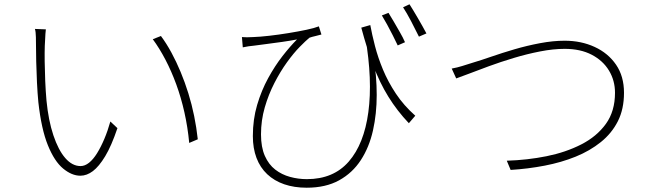

<svg xmlns="http://www.w3.org/2000/svg" viewBox="-20 -821 3040 896"><path d="M194 -684Q193 -677 192 -663.5Q191 -650 190.5 -635Q190 -620 189 -607Q188 -577 188.5 -534.5Q189 -492 191 -444Q193 -396 197 -351Q206 -259 229 -190Q252 -121 284.5 -83.5Q317 -46 356 -46Q376 -46 395.5 -61.5Q415 -77 433 -106Q451 -135 467 -173Q483 -211 495 -254L528 -223Q500 -140 471 -92Q442 -44 413.5 -22.5Q385 -1 355 -1Q315 -1 274.5 -34.5Q234 -68 203.5 -143Q173 -218 159 -344Q155 -386 152.5 -436.5Q150 -487 149 -533.5Q148 -580 148 -607Q148 -622 147.5 -647.5Q147 -673 143 -686ZM731 -653Q757 -618 780 -575.5Q803 -533 823 -485Q843 -437 859 -385.5Q875 -334 886 -280Q897 -226 903 -171L863 -154Q856 -228 840.5 -297Q825 -366 802.5 -427.5Q780 -489 752 -542.5Q724 -596 693 -638Z M1708 -704Q1716 -660 1730 -606Q1744 -552 1767.5 -495.5Q1791 -439 1827.5 -384Q1864 -329 1918 -281L1888 -246Q1833 -304 1792.5 -369.5Q1752 -435 1722 -514.5Q1692 -594 1666 -692ZM1109 -648Q1130 -646 1161 -648Q1192 -649 1236 -654Q1280 -659 1326 -666.5Q1372 -674 1410 -682Q1448 -690 1468 -698L1480 -660Q1471 -657 1453 -653Q1435 -649 1424 -645Q1407 -631 1378.5 -602Q1350 -573 1319 -530Q1288 -487 1260.5 -433.5Q1233 -380 1215.5 -319.5Q1198 -259 1198 -194Q1198 -134 1216 -93.5Q1234 -53 1264.5 -29.5Q1295 -6 1333.5 4.5Q1372 15 1412 15Q1536 15 1607.5 -67Q1679 -149 1699 -298Q1719 -447 1685 -647L1723 -556Q1738 -466 1738 -378Q1738 -290 1720.5 -212Q1703 -134 1664 -74Q1625 -14 1562.5 20.5Q1500 55 1411 55Q1353 55 1306.5 39Q1260 23 1227 -8Q1194 -39 1177 -84Q1160 -129 1160 -186Q1160 -264 1180 -331.5Q1200 -399 1231.5 -456.5Q1263 -514 1298.5 -559.5Q1334 -605 1366 -637Q1336 -631 1297 -625.5Q1258 -620 1223 -615.5Q1188 -611 1166 -608Q1153 -607 1140 -605Q1127 -603 1113 -600ZM1793 -761Q1804 -744 1818 -719.5Q1832 -695 1846.5 -670Q1861 -645 1870 -624L1836 -609Q1826 -630 1813 -656Q1800 -682 1786.5 -706.5Q1773 -731 1762 -749ZM1891 -801Q1907 -776 1930 -736.5Q1953 -697 1970 -665L1935 -650Q1919 -683 1898.5 -722Q1878 -761 1861 -787Z M2088 -501Q2115 -506 2137 -513Q2159 -520 2188 -529Q2222 -539 2272.5 -556.5Q2323 -574 2381 -591Q2439 -608 2500 -619.5Q2561 -631 2615 -631Q2692 -631 2755 -602Q2818 -573 2855 -519Q2892 -465 2892 -388Q2892 -312 2863.5 -255.5Q2835 -199 2784 -158Q2733 -117 2666.5 -90Q2600 -63 2522 -48Q2444 -33 2363 -28L2345 -71Q2441 -74 2530.5 -92Q2620 -110 2692.5 -147Q2765 -184 2807.5 -243Q2850 -302 2850 -388Q2850 -445 2822 -491.5Q2794 -538 2741.5 -565.5Q2689 -593 2615 -593Q2562 -593 2500.5 -581Q2439 -569 2377.5 -550.5Q2316 -532 2261.5 -512Q2207 -492 2167 -476.5Q2127 -461 2109 -455Z"/></svg>

Font: Noto Sans JP ExtraLight
Style: Regular
Weight: 250
Designer: Ryoko NISHIZUKA  (kana, bopomofo & ideographs); Paul D. Hunt (Latin, Greek & Cyrillic); Sandoll Communications , Soo-you
Foundry: Adobe
Version: Version 2.004-H2;hotconv 1.0.118;makeotfexe 2.5.65603